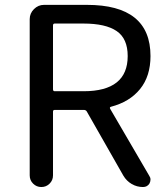

<svg xmlns="http://www.w3.org/2000/svg" viewBox="-20 -753 675 773"><path d="M200.2 -658.2Q193.4 -658.2 193.4 -650.4V-393.6Q193.4 -385.7 200.2 -385.7H316.4Q494.1 -385.7 494.1 -527.3Q494.1 -597.7 449.7 -627.9Q405.3 -658.2 316.4 -658.2ZM581.1 -44.9Q585.9 -38.1 585.9 -30.3Q585.9 -22.5 582 -14.6Q573.2 0 555.7 0Q531.2 0 510.3 -12.2Q489.3 -24.4 476.6 -45.9L329.1 -304.7Q325.2 -310.5 317.4 -310.5H200.2Q193.4 -310.5 193.4 -303.7V-46.9Q193.4 -27.3 179.7 -13.7Q166 0 146.5 0Q127 0 113.3 -13.7Q99.6 -27.3 99.6 -46.9V-675.8Q99.6 -699.2 116.7 -716.3Q133.8 -733.4 157.2 -733.4H330.1Q585.9 -733.4 585.9 -527.3Q585.9 -446.3 543.9 -394.5Q502 -342.8 426.8 -323.2Q419.9 -321.3 423.8 -314.5Z"/></svg>

Font: Gen Jyuu Gothic P Regular
Style: Regular
Weight: 400
Designer: [Source Han Sans]
Ryoko NISHIZUKA  (kana & ideographs); Paul D. Hunt (Latin, Greek & Cyrillic); Wenlong ZHANG  (bopomofo
Version: Version 1.002.20150607